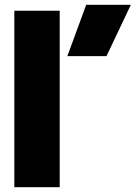

<svg xmlns="http://www.w3.org/2000/svg" viewBox="-20 -784 568 804"><path d="M341 -764H528L426 -549H262ZM40 -739H230V0H40Z"/></svg>

Font: Readiness ExtraBold
Style: Regular
Weight: 800
Designer: Katatrad Team
Foundry: CadsonDemak
Version: Version 1.00;January 16, 2020;FontCreator 12.0.0.2550 64-bit